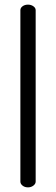

<svg xmlns="http://www.w3.org/2000/svg" viewBox="-20 -788 242 829"><path d="M101 -768Q114 -768 124 -761Q134 -754 134 -744V-4Q134 6 124 13.5Q114 21 101 21Q87 21 77.5 13.5Q68 6 68 -4V-744Q68 -754 77.5 -761Q87 -768 101 -768Z"/></svg>

Font: Dosis
Style: Book
Weight: 400
Designer: EdgarTolentino, PabloImpallari, IginoMarini
Foundry: EdgarTolentino, PabloImpallari, IginoMarini
Version: Version 1.007